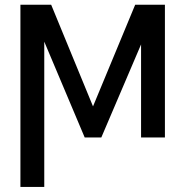

<svg xmlns="http://www.w3.org/2000/svg" viewBox="-20 -565 762 789"><path d="M362.2 -127.8 190.3 -545.5H63.9V203.1H161.9V-393.8L328.1 0H396.3L559.7 -382.5V0H657.7V-545.5H535.5Z"/></svg>

Font: Margiela Sans
Style: Regular
Weight: 400
Designer: Stefan Endress, Andreas Faust
Version: Version 1.100;FEAKit 1.0